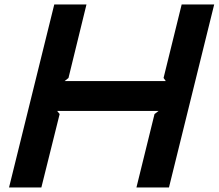

<svg xmlns="http://www.w3.org/2000/svg" viewBox="-20 -830 968 850"><path d="M928.2 -810.1 728 0H584L664.1 -325.2L682.1 -338.9H232.9L244.1 -325.2L163.1 0H20L220.2 -810.1H362.8L283.2 -484.9L266.1 -471.2H713.9L704.1 -484.9L784.2 -810.1Z"/></svg>

Font: Sinkin Sans 600 SemiBold Italic
Style: Regular
Weight: 600
Italic angle: -112°
Designer: Keith Bates
Foundry: K-Type
Version: Sinkin Sans (version 1.0)  by Keith Bates   •   © 2014   www